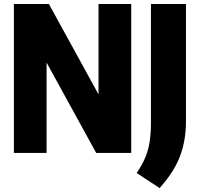

<svg xmlns="http://www.w3.org/2000/svg" viewBox="-20 -760 994 954"><path d="M49 0V-740H223L469.5 -291V-740H632V0H458L211.5 -449V0ZM773 174.5 659 99.5Q686.5 59.5 702 22.2Q717.5 -15 723.8 -56.8Q730 -98.5 730 -151.5V-740H904V-156.5Q904 -63 874.8 15.2Q845.5 93.5 773 174.5Z"/></svg>

Font: Encode Sans Condensed Condensed ExtraBold
Style: Regular
Weight: 800
Width: 3
Designer: Multiple Designers
Foundry: Impallari Type
Version: Version 3.000; ttfautohint (v1.8.3) -l 8 -r 50 -G 200 -x 14 